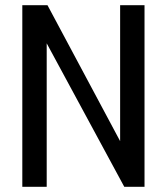

<svg xmlns="http://www.w3.org/2000/svg" viewBox="-20 -720 643 740"><path d="M459 0H537V-700H443V-176L163 -700H66V0H160V-553Z"/></svg>

Font: Cabin Condensed
Style: Regular
Weight: 400
Designer: Pablo Impallari
Foundry: Pablo Impallari. www.impallari.com Igino Marini. www.ikern.com
Version: Version 1.006